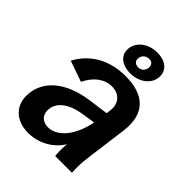

<svg xmlns="http://www.w3.org/2000/svg" viewBox="-221 -881 1011 1011"><g transform="rotate(45 284.5 -375.5)"><path d="M169 15C246 15 318 -25 356 -88C352 -46 354 -17 356 0H481C478 -37 479 -70 486 -125L516 -351C534 -492 460 -560 321 -560C188 -560 103 -496 59 -413L176 -372C205 -435 255 -471 308 -471C363 -471 400 -433 391 -372L388 -351L278 -336C117 -314 24 -230 24 -116C24 -37 82 15 169 15ZM326 -587C396 -587 450 -630 450 -688C450 -735 411 -766 352 -766C282 -766 228 -722 228 -664C228 -617 268 -587 326 -587ZM335 -639C314 -639 301 -651 301 -669C301 -694 320 -712 345 -712C364 -712 376 -701 376 -682C376 -657 359 -639 335 -639ZM157 -141C157 -202 211 -244 300 -258L376 -270C355 -159 294 -80 222 -80C183 -80 157 -104 157 -141Z"/></g></svg>

Font: Ronzino Bold
Style: Italic
Weight: 700
Italic angle: -8°
Designer: Nunzio Mazzaferro
Foundry: Collletttivo
Version: Version 1.000;Glyphs 3.3 (3337)